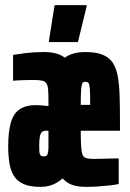

<svg xmlns="http://www.w3.org/2000/svg" viewBox="-20 -721 507 749"><path d="M137 8Q96 8 71 -3.5Q46 -15 33.5 -36Q21 -57 16.5 -86Q12 -115 12 -150Q12 -208 22.5 -243.5Q33 -279 57 -295Q81 -311 122 -311Q132 -311 141 -310Q150 -309 157.5 -308.5Q165 -308 169 -307V-332Q169 -358 167.5 -373.5Q166 -389 160.5 -396.5Q155 -404 143.5 -406.5Q132 -409 111 -409Q94 -409 78.5 -408.5Q63 -408 51 -407.5Q39 -407 31 -406V-507Q49 -510 81 -514Q113 -518 150 -518Q176 -518 196.5 -513Q217 -508 233 -496Q248 -507 268 -512.5Q288 -518 313 -518Q353 -518 379 -508Q405 -498 419 -477.5Q433 -457 439 -425.5Q445 -394 446.5 -351.5Q448 -309 448 -254V-211H295Q295 -172 296.5 -150Q298 -128 302 -117.5Q306 -107 316.5 -104Q327 -101 346 -101Q354 -101 372 -101.5Q390 -102 410 -102.5Q430 -103 443 -103V-3Q428 0 406.5 2.5Q385 5 361.5 6.5Q338 8 315 8Q294 8 277 4.5Q260 1 247 -6.5Q234 -14 224 -25Q213 -15 200 -7.5Q187 0 171.5 4Q156 8 137 8ZM149 -111Q155 -111 158.5 -112Q162 -113 164 -116.5Q166 -120 167 -126Q169 -134 169 -145.5Q169 -157 169 -176V-211H159Q149 -211 143.5 -206Q138 -201 135.5 -188.5Q133 -176 133 -152Q133 -140 133.5 -130.5Q134 -121 137.5 -116Q141 -111 149 -111ZM332 -284Q332 -325 331.5 -348.5Q331 -372 329.5 -383.5Q328 -395 324 -398.5Q320 -402 314 -402Q308 -402 304.5 -400Q301 -398 299 -389.5Q297 -381 296 -362.5Q295 -344 295 -312H352ZM171 -557V-562L193 -701H318V-696L284 -557Z"/></svg>

Font: Saira UltraCondensed Black
Style: Regular
Weight: 900
Width: 1
Designer: Hector Gatti with collaboration of the Omnibus-Type team
Foundry: Omnibus-Type
Version: Version 1.101